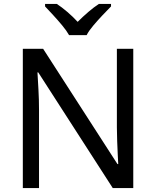

<svg xmlns="http://www.w3.org/2000/svg" viewBox="-20 -964 800 984"><path d="M663 0H558L176 -593H172Q174 -558 177 -506Q180 -454 180 -399V0H97V-714H201L582 -123H586Q585 -139 583.5 -171Q582 -203 580.5 -241Q579 -279 579 -311V-714H663ZM334 -784Q321 -807 299 -833.5Q277 -860 253 -886Q229 -912 211 -931V-944H271Q297 -927 325 -903Q353 -879 378 -852Q405 -879 433 -903Q461 -927 487 -944H549V-931Q530 -912 505.5 -886Q481 -860 458.5 -833.5Q436 -807 424 -784Z"/></svg>

Font: Noto Serif Ottoman Siyaq
Style: Regular
Weight: 400
Designer: Sérgio Martins
Version: Version 1.005; ttfautohint (v1.8.4.7-5d5b)